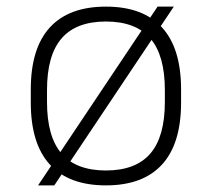

<svg xmlns="http://www.w3.org/2000/svg" viewBox="-20 -550 640 580"><path d="M95 10 456 -530H505L144 10ZM300 10Q188 10 130.5 -53Q73 -116 73 -240V-280Q73 -404 130.5 -467Q188 -530 300 -530Q412 -530 469.5 -467Q527 -404 527 -280V-240Q527 -116 469.5 -53Q412 10 300 10ZM300 -35Q390 -35 434 -86Q478 -137 478 -242V-278Q478 -383 434 -434Q390 -485 300 -485Q210 -485 166 -434Q122 -383 122 -278V-242Q122 -137 166 -86Q210 -35 300 -35Z"/></svg>

Font: M PLUS Code Latin Expanded Light
Style: Regular
Weight: 300
Width: 7
Designer: Coji Morishita
Foundry: UNDERFOREST DESIGN
Version: Version 1.002; ttfautohint (v1.8.3)